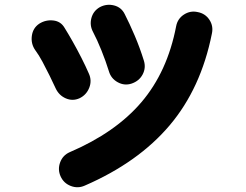

<svg xmlns="http://www.w3.org/2000/svg" viewBox="-20 -762 1040 811"><path d="M338 22Q309 35 279 23.5Q249 12 236 -17Q223 -46 234 -76Q245 -106 274 -119Q468 -202 577.5 -330.5Q687 -459 724 -651Q730 -683 757 -700.5Q784 -718 815 -711Q847 -705 864.5 -678.5Q882 -652 875 -620Q829 -389 696.5 -232.5Q564 -76 338 22ZM316 -347Q287 -334 258 -346.5Q229 -359 215 -389Q204 -413 189.5 -442.5Q175 -472 159.5 -501Q144 -530 129 -550Q110 -577 114.5 -610.5Q119 -644 146 -662Q173 -679 205 -675.5Q237 -672 253 -644Q268 -620 287 -586.5Q306 -553 324 -517.5Q342 -482 355 -452Q369 -422 357 -391.5Q345 -361 316 -347ZM536 -409Q506 -399 477.5 -414.5Q449 -430 440 -461Q427 -503 408.5 -549Q390 -595 373 -627Q358 -655 366 -685.5Q374 -716 402 -732Q431 -747 462 -739Q493 -731 507 -702Q527 -663 549 -611.5Q571 -560 588 -505Q597 -475 582.5 -447.5Q568 -420 536 -409Z"/></svg>

Font: Zen Maru Gothic Black
Style: Regular
Weight: 900
Designer: Yoshimichi Ohira
Foundry: Positype
Version: Version 1.001